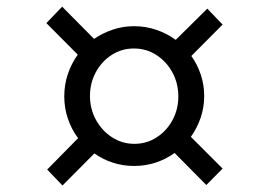

<svg xmlns="http://www.w3.org/2000/svg" viewBox="-20 -638 807 590"><path d="M125 -117 220 -213.5Q200 -240 188.8 -272.8Q177.5 -305.5 177.5 -342Q177.5 -378 188.5 -410.5Q199.5 -443 219 -470L122.5 -567L171 -617.5L269 -518.5Q295.5 -536.5 326.8 -547Q358 -557.5 392 -557.5Q428 -557.5 460.8 -546.2Q493.5 -535 520 -515.5L617 -611.5L664 -562.5L568 -466Q586.5 -440 597 -408.5Q607.5 -377 607.5 -343Q607.5 -308 596.5 -276Q585.5 -244 566.5 -217.5L664 -120L614 -69.5L516.5 -168Q490.5 -149 458.8 -138.5Q427 -128 392 -128Q358.5 -128 327.2 -138Q296 -148 270 -166.5L172 -68ZM256.5 -343Q256.5 -303 275 -269.5Q293.5 -236 324.5 -216Q355.5 -196 393 -196Q430.5 -196 461.2 -215.8Q492 -235.5 510 -268.8Q528 -302 528 -341.5Q528 -382 509.8 -415.5Q491.5 -449 460.5 -469Q429.5 -489 391.5 -489Q354 -489 323.2 -469.2Q292.5 -449.5 274.5 -416.2Q256.5 -383 256.5 -343Z"/></svg>

Font: Merriweather 36pt
Style: Italic
Weight: 400
Italic angle: -7.8°
Version: Version 2.101